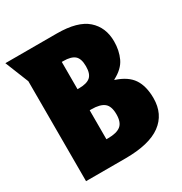

<svg xmlns="http://www.w3.org/2000/svg" viewBox="-168 -845 920 970"><g transform="rotate(-30 292.0 -360.0)"><path d="M55 0V-583L0 -720H300Q421 -720 476 -671.5Q531 -623 531 -541Q531 -488 511 -445Q491 -402 435 -373V-371Q503 -349 531.5 -306Q560 -263 560 -193Q560 -100 492 -50Q424 0 285 0ZM250 -424H259Q304 -424 324.5 -441.5Q345 -459 345 -503Q345 -548 324.5 -565.5Q304 -583 259 -583H250ZM250 -132H260Q310 -132 333.5 -150.5Q357 -169 357 -216Q357 -264 333.5 -282.5Q310 -301 260 -301H250Z"/></g></svg>

Font: Protest Strike
Style: Regular
Weight: 400
Designer: Octavio Pardo
Foundry: Ashler Design
Version: Version 2.005; ttfautohint (v1.8.4.7-5d5b)